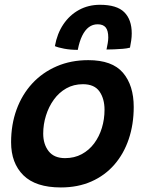

<svg xmlns="http://www.w3.org/2000/svg" viewBox="-20 -790 626 822"><path d="M240.5 12.5Q133 12.5 80.2 -39.5Q27.5 -91.5 27.5 -181Q27.5 -257 51 -321.2Q74.5 -385.5 118.2 -432.8Q162 -480 222.8 -506.2Q283.5 -532.5 358 -532.5Q460.5 -532.5 506.5 -478.5Q552.5 -424.5 552.5 -332Q552.5 -257.5 531.2 -194.5Q510 -131.5 469.5 -85Q429 -38.5 371.2 -13Q313.5 12.5 240.5 12.5ZM258.5 -113Q298.5 -113 330 -130Q361.5 -147 383.2 -176.2Q405 -205.5 416.2 -242.5Q427.5 -279.5 427.5 -320Q427.5 -367.5 405.8 -398.5Q384 -429.5 335 -429.5Q295.5 -429.5 264 -411.8Q232.5 -394 210.5 -363.5Q188.5 -333 176.8 -295.2Q165 -257.5 165 -218Q165 -172.5 188.2 -142.8Q211.5 -113 258.5 -113ZM215 -592.5Q224.5 -646 251.2 -685.8Q278 -725.5 318.2 -747.5Q358.5 -769.5 408 -769.5Q480 -769.5 512 -737.8Q544 -706 544 -647Q544 -632.5 541.8 -616.8Q539.5 -601 536.5 -586Q524 -582.5 505.8 -581Q487.5 -579.5 468.8 -578.8Q450 -578 436 -578Q439 -592 441.2 -605.2Q443.5 -618.5 443.5 -629.5Q443.5 -659 432.5 -672.5Q421.5 -686 398 -686Q377 -686 360.5 -673.8Q344 -661.5 332 -637.2Q320 -613 313 -576.5Q281.5 -576.5 255 -581.5Q228.5 -586.5 215 -592.5Z"/></svg>

Font: Grandstander Thin SemiBold
Style: Italic
Weight: 600
Italic angle: -15°
Version: Version 1.200